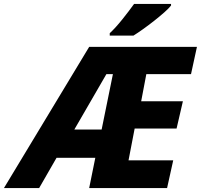

<svg xmlns="http://www.w3.org/2000/svg" viewBox="-77 -951 1016 971"><path d="M-57 0 374 -714H919L889 -576H663L637 -439H848L816 -301H604L573 -140H799L768 0H374L405 -153H209L121 0ZM299 -296H437L494 -576H461ZM478 -771V-783Q508 -811 542 -853.5Q576 -896 601 -931H788V-923Q777 -909 754.5 -889Q732 -869 703.5 -846.5Q675 -824 647 -804Q619 -784 598 -771Z"/></svg>

Font: Noto Sans Disp ExtBd
Style: Italic
Weight: 800
Italic angle: -12°
Designer: Monotype Design Team
Foundry: Monotype Imaging Inc.
Version: Version 2.000;GOOG;noto-source:20170915:90ef993387c0